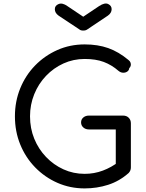

<svg xmlns="http://www.w3.org/2000/svg" viewBox="-20 -1038 813 1068"><path d="M451 10Q370 10 299.5 -21Q229 -52 175.5 -107Q122 -162 92.5 -234.5Q63 -307 63 -391Q63 -474 92.5 -546.5Q122 -619 175 -673.5Q228 -728 298.5 -759.5Q369 -791 451 -791Q524 -791 582 -770.5Q640 -750 695 -704Q704 -697 706.5 -688.5Q709 -680 707 -672Q705 -664 699 -659Q698 -647 688 -640Q678 -633 664.5 -633.5Q651 -634 639 -644Q601 -677 557 -693.5Q513 -710 451 -710Q388 -710 333 -685Q278 -660 236 -616Q194 -572 170.5 -514Q147 -456 147 -391Q147 -324 170.5 -266.5Q194 -209 236 -165Q278 -121 333 -96Q388 -71 451 -71Q504 -71 552 -89Q600 -107 643 -140Q657 -151 672 -149Q687 -147 697.5 -136Q708 -125 708 -107Q708 -99 705.5 -91.5Q703 -84 696 -76Q644 -30 581.5 -10Q519 10 451 10ZM708 -107 624 -125V-318H474Q456 -318 443.5 -329Q431 -340 431 -357Q431 -374 443.5 -384.5Q456 -395 474 -395H665Q684 -395 696 -383Q708 -371 708 -352ZM443 -868Q429 -868 422 -874L306 -951Q285 -966 285 -987Q285 -1007 306 -1015.5Q327 -1024 355 -1004L443 -945L531 -1004Q563 -1025 582 -1015.5Q601 -1006 601 -987Q601 -966 580 -951L465 -874Q457 -868 443 -868Z"/></svg>

Font: Comfortaa Medium
Style: Regular
Weight: 500
Designer: Johan Aakerlund
Foundry: Johan Aakerlund
Version: Version 3.104; ttfautohint (v1.8.1.43-b0c9)